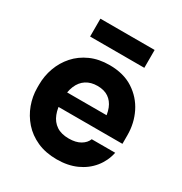

<svg xmlns="http://www.w3.org/2000/svg" viewBox="-180 -891 985 1041"><g transform="rotate(30 312.0 -370.5)"><path d="M323.5 19.5Q253.5 19.5 200.2 -4.5Q147 -28.5 111.2 -69.1Q75.5 -109.8 57 -160.2Q38.5 -210.8 38.5 -264V-283.5Q38.5 -338.5 57 -389.4Q75.5 -440.2 110.9 -480.1Q146.2 -520 198.4 -543.5Q250.5 -567 317.5 -567Q406 -567 466.6 -527.6Q527.2 -488.2 558.9 -424.4Q590.5 -360.5 590.5 -286V-231.8H106V-323.2H494.2L441.5 -280.5Q441.5 -330 427.6 -364.8Q413.8 -399.5 386.4 -418Q359 -436.5 317.5 -436.5Q276.2 -436.5 247 -417.6Q217.8 -398.8 202.6 -362.4Q187.5 -326 187.5 -273Q187.5 -224.2 201.9 -187.8Q216.2 -151.2 246.2 -131.1Q276.2 -111 323.5 -111Q367.8 -111 396 -127.8Q424.2 -144.5 433.8 -170.2H580.8Q569 -114.5 534.1 -71.5Q499.2 -28.5 445.9 -4.5Q392.5 19.5 323.5 19.5ZM147.8 -648V-759.8H487.2V-648Z"/></g></svg>

Font: SVN-Sora Variable
Style: Regular
Weight: 400
Designer: Jonathan Barnbrook, Julián Moncada
Foundry: Barnbrook Fonts
Version: Version 2.000 - Viet hoa boi STYLEno.1 Fonts